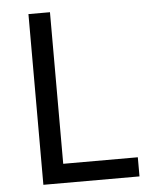

<svg xmlns="http://www.w3.org/2000/svg" viewBox="-52 -808 628 800"><g transform="rotate(-5 262.0 -408.0)"><path d="M97 -51V-765H187V-131H499V-51Z"/></g></svg>

Font: Noto Sans Tamil UI
Style: Regular
Weight: 400
Designer: Jelle Bosma - Monotype Design Team
Foundry: Monotype Imaging Inc.
Version: Version 2.004; ttfautohint (v1.8.4.7-5d5b)